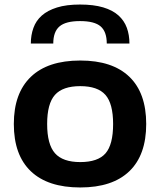

<svg xmlns="http://www.w3.org/2000/svg" viewBox="-20 -817 707 847"><path d="M116 -625Q116 -662 127.5 -694Q139 -726 164.5 -748.5Q190 -771 231.5 -784Q273 -797 333 -797Q393 -797 435 -784.5Q477 -772 502.5 -749Q528 -726 539.5 -694.5Q551 -663 551 -625H451Q451 -677 424 -700.5Q397 -724 333 -724Q270 -724 242.5 -700.5Q215 -677 215 -625ZM334 10Q191 10 116 -61.5Q41 -133 41 -270Q41 -406 116 -478Q191 -550 334 -550Q476 -550 550.5 -478.5Q625 -407 625 -270Q625 -133 550.5 -61.5Q476 10 334 10ZM334 -102Q412 -102 445.5 -140.5Q479 -179 479 -270Q479 -360 445 -398.5Q411 -437 334 -437Q257 -437 222.5 -398.5Q188 -360 188 -270Q188 -180 222.5 -141Q257 -102 334 -102Z"/></svg>

Font: Encode Sans Wide
Style: SemiBold
Weight: 600
Designer: Pablo Impallari, Andres Torresi
Foundry: Pablo Impallari, Andres Torresi
Version: Version 1.000; ttfautohint (v1.00) -l 8 -r 50 -G 200 -x 14 -